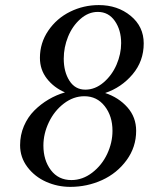

<svg xmlns="http://www.w3.org/2000/svg" viewBox="-20 -729 616 756"><path d="M59.1 -157.2Q59.1 -197.3 74.2 -232.7Q89.4 -268.1 115 -293.7Q140.6 -319.3 171.4 -337.4Q202.1 -355.5 235.8 -365.2Q191.9 -384.3 164.6 -419.4Q137.2 -454.6 137.2 -501Q137.2 -560.1 170.2 -608.4Q203.1 -656.7 256.1 -682.9Q309.1 -709 369.1 -709Q442.9 -709 494.4 -666.7Q545.9 -624.5 545.9 -558.1Q545.9 -488.3 502 -436.3Q458 -384.3 394 -362.8Q447.3 -345.2 481.7 -306.4Q516.1 -267.6 516.1 -213.9Q516.1 -149.9 478.5 -98.4Q440.9 -46.9 382.1 -20Q323.2 6.8 256.8 6.8Q206.5 6.8 161.6 -13.2Q116.7 -33.2 87.9 -71.3Q59.1 -109.4 59.1 -157.2ZM150.9 -155.8Q150.9 -98.1 180.4 -59.1Q210 -20 261.2 -20Q305.2 -20 343.3 -49.3Q381.3 -78.6 402.1 -123Q422.9 -167.5 422.9 -213.9Q422.9 -272 392.3 -311Q361.8 -350.1 312 -350.1Q269 -350.1 231.4 -321.3Q193.8 -292.5 172.4 -247.6Q150.9 -202.6 150.9 -155.8ZM231 -498Q231 -446.3 253.4 -411.1Q275.9 -376 315.9 -376Q354.5 -376 387.7 -404.3Q420.9 -432.6 439 -474.6Q457 -516.6 457 -559.1Q457 -610.8 432.1 -646.5Q407.2 -682.1 365.2 -682.1Q328.1 -682.1 296.6 -654.3Q265.1 -626.5 248 -584.5Q231 -542.5 231 -498Z"/></svg>

Font: Dihjauti
Style: Bold Italic
Weight: 700
Italic angle: -9°
Designer: T. Christopher White
Version: Version 3.0.0